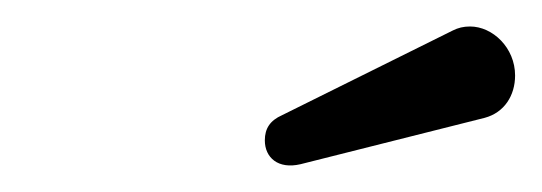

<svg xmlns="http://www.w3.org/2000/svg" viewBox="-20 -750 409 145"><path d="M193 -663C184 -659 180 -653 180 -644C180 -631 190 -622 207 -626L346 -661C361 -665 369 -678 369 -693C369 -714 352 -730 335 -730C330 -730 326 -729 322 -727Z"/></svg>

Font: Fabada
Style: Regular
Weight: 400
Designer: deFharo
Foundry: deFharo.com
Version: Version 4.000 2011 initial release